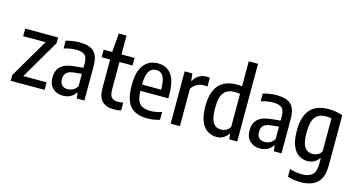

<svg xmlns="http://www.w3.org/2000/svg" viewBox="-101 -1254 3592 1929"><g transform="rotate(15 1695.0 -289.0)"><path d="M24.5 0V-59.5L262.5 -465.5H29.5V-544H372V-484.5L134 -78.5H377V0Z M568 9Q502.5 9 461.5 -30.5Q420.5 -70 420.5 -141Q420.5 -215 464.5 -256.5Q508.5 -298 605.5 -306.5L697 -316V-360Q697 -425 668.8 -448.5Q640.5 -472 580.5 -472Q553.5 -472 520 -467Q486.5 -462 453.5 -451V-531.5Q484.5 -541.5 523.5 -547Q562.5 -552.5 596.5 -552.5Q694.5 -552.5 742.8 -509.2Q791 -466 791 -355.5V0H711.5L704 -59H698.5Q676.5 -23.5 642.8 -7.2Q609 9 568 9ZM516.5 -152Q516.5 -108 538 -87.2Q559.5 -66.5 598 -66.5Q622.5 -66.5 649 -78.5Q675.5 -90.5 697 -123V-252.5L614.5 -244.5Q516.5 -235 516.5 -152Z M1097.5 9.5Q1020.5 9.5 977.2 -31.5Q934 -72.5 934 -168V-465.5H846V-544H934L951 -740H1031V-544H1167V-465.5H1031V-180.5Q1031 -121 1052 -98Q1073 -75 1119.5 -75Q1131.5 -75 1145 -76.8Q1158.5 -78.5 1173 -81.5V0.5Q1157 4.5 1136.8 7Q1116.5 9.5 1097.5 9.5Z M1446.5 10Q1326.5 10 1268.2 -54.5Q1210 -119 1210 -273Q1210 -419.5 1264.8 -486Q1319.5 -552.5 1411.5 -552.5Q1501 -552.5 1550.5 -486.2Q1600 -420 1600 -271V-240H1309Q1311 -143.5 1346.5 -107Q1382 -70.5 1458 -70.5Q1508 -70.5 1575 -90V-9.5Q1539.5 1 1508.8 5.5Q1478 10 1446.5 10ZM1411 -483.5Q1381.5 -483.5 1358.8 -468.2Q1336 -453 1322.8 -414.2Q1309.5 -375.5 1309 -305H1507.5Q1507 -375.5 1495 -414.2Q1483 -453 1461.5 -468.2Q1440 -483.5 1411 -483.5Z M1688 0V-544H1768.5L1776 -469.5H1781.5Q1804 -511.5 1839.5 -530.8Q1875 -550 1916 -550Q1926 -550 1934.5 -549Q1943 -548 1949 -547V-456Q1939 -457.5 1929.8 -458Q1920.5 -458.5 1910.5 -458.5Q1873.5 -458.5 1838.5 -439.8Q1803.5 -421 1784.5 -387V0Z M2165 10Q2115.5 10 2073.2 -15.8Q2031 -41.5 2005.2 -101Q1979.5 -160.5 1979.5 -261Q1979.5 -409 2043 -480.5Q2106.5 -552 2234 -552Q2257.5 -552 2284 -549V-808H2380.5V0H2298L2291 -56H2285.5Q2268.5 -28 2238 -9Q2207.5 10 2165 10ZM2192 -73.5Q2218.5 -73.5 2243.8 -86.8Q2269 -100 2284 -126V-469.5Q2256.5 -474.5 2227 -474.5Q2155.5 -474.5 2117.2 -429.2Q2079 -384 2079 -270Q2079 -189.5 2093.8 -147.2Q2108.5 -105 2134 -89.2Q2159.5 -73.5 2192 -73.5Z M2618 9Q2552.5 9 2511.5 -30.5Q2470.5 -70 2470.5 -141Q2470.5 -215 2514.5 -256.5Q2558.5 -298 2655.5 -306.5L2747 -316V-360Q2747 -425 2718.8 -448.5Q2690.5 -472 2630.5 -472Q2603.5 -472 2570 -467Q2536.5 -462 2503.5 -451V-531.5Q2534.5 -541.5 2573.5 -547Q2612.5 -552.5 2646.5 -552.5Q2744.5 -552.5 2792.8 -509.2Q2841 -466 2841 -355.5V0H2761.5L2754 -59H2748.5Q2726.5 -23.5 2692.8 -7.2Q2659 9 2618 9ZM2566.5 -152Q2566.5 -108 2588 -87.2Q2609.5 -66.5 2648 -66.5Q2672.5 -66.5 2699 -78.5Q2725.5 -90.5 2747 -123V-252.5L2664.5 -244.5Q2566.5 -235 2566.5 -152Z M3101 230Q3069 230 3032 225Q2995 220 2964.5 210V129.5Q3030.5 150.5 3094 150.5Q3163.5 150.5 3199.2 117.5Q3235 84.5 3235 1V-54H3229.5Q3212.5 -28 3181.8 -10.2Q3151 7.5 3109.5 7.5Q3063.5 7.5 3022.5 -18Q2981.5 -43.5 2956 -102.2Q2930.5 -161 2930.5 -261.5Q2930.5 -409 2994.2 -480.8Q3058 -552.5 3183.5 -552.5Q3220.5 -552.5 3261 -546Q3301.5 -539.5 3331.5 -528.5V-14Q3331.5 117.5 3273 173.8Q3214.5 230 3101 230ZM3144.5 -75Q3170.5 -75 3195.5 -87.8Q3220.5 -100.5 3235 -125V-468Q3223.5 -470.5 3207.2 -472.8Q3191 -475 3176.5 -475Q3106.5 -475 3068.2 -429.8Q3030 -384.5 3030 -270.5Q3030 -191 3044.8 -148.8Q3059.5 -106.5 3085.2 -90.8Q3111 -75 3144.5 -75Z"/></g></svg>

Font: Encode Sans Condensed Condensed Medium
Style: Regular
Weight: 500
Width: 3
Designer: Multiple Designers
Foundry: Impallari Type
Version: Version 3.000; ttfautohint (v1.8.3) -l 8 -r 50 -G 200 -x 14 